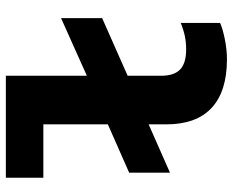

<svg xmlns="http://www.w3.org/2000/svg" viewBox="-88 -678 777 640"><g transform="rotate(-90 300.0 -358.5)"><path d="M422 10Q315 10 260 -41Q205 -92 205 -192V-251L44 -180V-316L205 -387V-602H27V-727H367V-457L559 -543V-406L367 -321V-209Q367 -166 388 -146Q409 -126 455 -126Q477 -126 497.5 -130Q518 -134 543 -144V-13Q527 -5 491 2.5Q455 10 422 10Z"/></g></svg>

Font: Red Hat Mono
Style: Regular
Weight: 300
Monospace: yes
Designer: Pentagram, MCKL
Foundry: Pentagram, MCKL
Version: Version 1.023